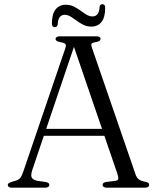

<svg xmlns="http://www.w3.org/2000/svg" viewBox="-20 -868 728 888"><path d="M171 -272H471.5L475.5 -240H165ZM208 -13Q208 -7 203.2 -3.5Q198.5 0 188.5 0H35.5Q25.5 0 20.8 -3.5Q16 -7 16 -12.5Q16 -17 19.5 -20Q23 -23 33 -26.5L55 -33Q69 -38 75.5 -47.2Q82 -56.5 90 -81L281.5 -643Q286.5 -657.5 283 -663.5Q279.5 -669.5 261.5 -672.5Q248 -675 242.5 -678.8Q237 -682.5 237 -688Q237 -693.5 242 -696.8Q247 -700 257 -700H425.5Q435.5 -700 440.2 -696.8Q445 -693.5 445 -688.5Q445 -682.5 440 -678.8Q435 -675 421.5 -673Q406.5 -670.5 403.5 -665.8Q400.5 -661 404.5 -649.5L606 -64Q611 -47.5 620.8 -39.5Q630.5 -31.5 649.5 -28Q662 -25.5 666 -22Q670 -18.5 670 -13Q670 -7 665 -3.5Q660 0 650.5 0H474Q464.5 0 459.5 -3.5Q454.5 -7 454.5 -13Q454.5 -18 458.5 -21.5Q462.5 -25 471.5 -26.5L513 -31.5Q526 -33.5 527 -41Q528 -48.5 522.5 -65.5L316.5 -667.5L329 -672L130 -84Q124.5 -68 124.5 -57.8Q124.5 -47.5 131 -41.5Q137.5 -35.5 151 -32L190.5 -26.5Q200 -24.5 204 -21.5Q208 -18.5 208 -13ZM402.5 -745Q382 -745 365.5 -753.2Q349 -761.5 334.5 -772.2Q320 -783 306.8 -791.2Q293.5 -799.5 279.5 -799.5Q248.5 -799.5 247 -755.5Q245.5 -742.5 233.5 -742.5Q220 -742.5 220 -759Q220 -803 237.2 -824.5Q254.5 -846 284.5 -846Q305 -846 321.5 -837.8Q338 -829.5 352.2 -819Q366.5 -808.5 380 -800.2Q393.5 -792 407.5 -792Q438.5 -792 440.5 -835.5Q441.5 -848.5 454 -848.5Q466.5 -848.5 466.5 -832Q466.5 -788 449.5 -766.5Q432.5 -745 402.5 -745Z"/></svg>

Font: Fraunces Light
Style: Regular
Weight: 300
Version: Version 1.000;[b76b70a41]